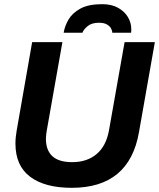

<svg xmlns="http://www.w3.org/2000/svg" viewBox="-20 -888 762 920"><path d="M324 12Q195 12 124.5 -41Q54 -94 54 -200Q54 -230 60 -263L134 -686H279L204 -262Q203 -258 201.5 -245Q200 -232 200 -223Q200 -168 231 -139.5Q262 -111 326 -111Q396 -111 442 -149Q488 -187 502 -262L577 -686H722L646 -255Q623 -122 542.5 -55Q462 12 324 12ZM285 -731Q290 -763 308.5 -794.5Q327 -826 365.5 -847Q404 -868 470 -868Q515 -868 546 -850.5Q577 -833 593 -806Q609 -779 609 -749Q609 -745 609 -740Q609 -735 608 -731H518Q518 -741 512 -752Q506 -763 492 -771Q478 -779 454 -779Q419 -779 399.5 -762.5Q380 -746 375 -731Z"/></svg>

Font: Archivo VF Beta
Style: Italic
Weight: 400
Italic angle: -10°
Designer: Hector Gatti
Foundry: Omnibus-Type
Version: Version 1.002